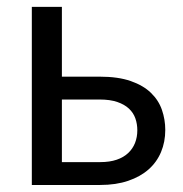

<svg xmlns="http://www.w3.org/2000/svg" viewBox="-20 -526 519 546"><path d="M263.5 -308Q316 -308 351.8 -295.5Q387.5 -283 409.2 -262Q431 -241 440.5 -213.5Q450 -186 450 -156.5Q450 -122.5 438 -93.8Q426 -65 402.5 -44.2Q379 -23.5 344.5 -11.8Q310 0 265 0H70.5V-506.5H156V-308ZM265 -65Q292 -65 311.8 -71.8Q331.5 -78.5 344.5 -90.8Q357.5 -103 364 -119.5Q370.5 -136 370.5 -155.5Q370.5 -173.5 365 -189.2Q359.5 -205 346.8 -217Q334 -229 313.5 -236Q293 -243 263.5 -243H156V-65Z"/></svg>

Font: Lato
Style: Regular
Weight: 400
Designer: Lukasz Dziedzic with Adam Twardoch and Botio Nikoltchev
Foundry: tyPoland Lukasz Dziedzic
Version: Version 2.010; 2014-09-01; http://www.latofonts.com/; ttfaut